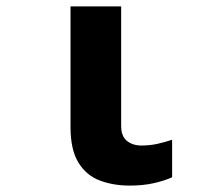

<svg xmlns="http://www.w3.org/2000/svg" viewBox="-20 -569 640 599"><path d="M385 10Q333 10 291 -6Q249 -22 224.5 -62Q200 -102 200 -173V-549H358V-176Q358 -144 376 -129.5Q394 -115 421 -115Q447 -115 470 -120Q493 -125 517 -133V-16Q493 -5 459.5 2.5Q426 10 385 10Z"/></svg>

Font: Noto Sans Mono ExtraBold
Style: Regular
Weight: 800
Designer: Monotype Design Team
Foundry: Monotype Imaging Inc.
Version: Version 2.014